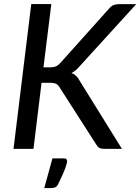

<svg xmlns="http://www.w3.org/2000/svg" viewBox="-20 -738 696 952"><path d="M47 0ZM195.5 -404H228Q245.5 -404 256.8 -408.8Q268 -413.5 278.5 -425L520 -694.5Q531 -708 542.8 -712.8Q554.5 -717.5 570.5 -717.5H655.5L374.5 -409Q354.5 -385.5 334.5 -376Q347.5 -371 357 -362.2Q366.5 -353.5 374 -339L584.5 0H498.5Q479 0 471 -5.5Q463 -11 457.5 -21L276 -304Q268.5 -317 258.2 -322.2Q248 -327.5 227 -327.5H186L146 0H47L135 -718H234.5ZM298 47.5Q307 47.5 309.8 51.8Q312.5 56 312.5 60.5Q312.5 66 310.5 74.5Q308.5 83 303.5 96.5Q298.5 110 290 129.2Q281.5 148.5 268 175.5Q262 187 253.8 190.8Q245.5 194.5 232.5 194.5H199.5L240 47.5Z"/></svg>

Font: Lato Medium
Style: Italic
Weight: 500
Italic angle: -7°
Designer: Lukasz Dziedzic
Foundry: tyPoland Lukasz Dziedzic
Version: Version 2.006; 2014-01-15